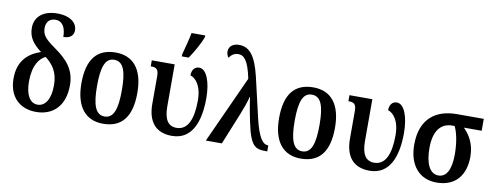

<svg xmlns="http://www.w3.org/2000/svg" viewBox="-65 -1132 3805 1478"><g transform="rotate(10 1837.5 -393.0)"><path d="M257 10C391 10 480 -77 480 -237C480 -358 417 -427 322 -495C241 -552 211 -581 211 -638C211 -683 236 -715 283 -715C342 -715 365 -662 365 -595C414 -595 445 -617 445 -661C445 -708 404 -765 288 -765C186 -765 114 -714 114 -622C114 -544 155 -498 216 -451C114 -416 43 -349 43 -214C43 -71 130 10 257 10ZM259 -47C199 -47 164 -109 164 -212C164 -340 212 -399 258 -420C313 -376 359 -322 359 -216C359 -108 320 -47 259 -47Z M781 10C926 10 1001 -81 1001 -269C1001 -457 919 -547 784 -547C639 -547 564 -457 564 -269C564 -81 647 10 781 10ZM783 -47C712 -47 686 -123 686 -269C686 -415 711 -490 782 -490C855 -490 880 -415 880 -269C880 -123 855 -47 783 -47Z M1289 -606H1343C1378 -657 1419 -728 1439 -784V-796H1332C1321 -739 1303 -673 1289 -621ZM1319 10C1482 10 1531 -148 1531 -321C1531 -447 1495 -544 1437 -544C1400 -544 1380 -514 1380 -474C1419 -462 1470 -412 1470 -293C1470 -155 1436 -57 1344 -57C1279 -57 1246 -104 1246 -209V-536H1067V-489H1070C1109 -489 1129 -479 1129 -423V-207C1129 -72 1189 10 1319 10Z M1584 0H1709L1808 -243C1826 -287 1850 -353 1858 -388H1861C1865 -353 1885 -229 1911 -129C1941 -23 1973 0 2046 0H2064V-47H2059C2023 -47 1986 -88 1951 -236L1878 -551C1842 -701 1795 -770 1709 -770C1661 -770 1629 -744 1629 -705C1629 -684 1637 -668 1645 -658C1658 -678 1681 -699 1715 -699C1761 -699 1795 -662 1823 -525Z M2326 10C2471 10 2546 -81 2546 -269C2546 -457 2464 -547 2329 -547C2184 -547 2109 -457 2109 -269C2109 -81 2192 10 2326 10ZM2328 -47C2257 -47 2231 -123 2231 -269C2231 -415 2256 -490 2327 -490C2400 -490 2425 -415 2425 -269C2425 -123 2400 -47 2328 -47Z M2864 10C3027 10 3076 -148 3076 -321C3076 -447 3040 -544 2982 -544C2945 -544 2925 -514 2925 -474C2964 -462 3015 -412 3015 -293C3015 -155 2981 -57 2889 -57C2824 -57 2791 -104 2791 -209V-536H2612V-489H2615C2654 -489 2674 -479 2674 -423V-207C2674 -72 2734 10 2864 10Z M3388 10C3540 10 3611 -91 3611 -231C3611 -335 3566 -400 3523 -443H3662V-536H3452C3290 -536 3169 -453 3169 -248C3169 -89 3252 10 3388 10ZM3393 -46C3325 -46 3289 -122 3289 -242C3289 -394 3356 -443 3433 -443H3450C3468 -411 3490 -333 3490 -228C3490 -108 3455 -46 3393 -46Z"/></g></svg>

Font: Noto Serif Condensed Semi
Style: Regular
Weight: 600
Width: 3
Designer: Monotype Design Team
Foundry: Monotype Imaging Inc.
Version: Version 1.002